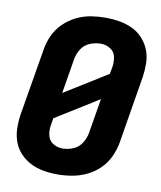

<svg xmlns="http://www.w3.org/2000/svg" viewBox="-84 -810 744 886"><g transform="rotate(10 288.0 -367.5)"><path d="M245 8Q279 8 313.5 2Q348 -4 381 -19.5Q414 -35 440.5 -61Q467 -87 482 -120Q497 -153 503 -187L555 -502Q560 -535 559.5 -568Q559 -601 547.5 -630Q536 -659 515 -682Q494 -705 465.5 -718.5Q437 -732 405 -737.5Q373 -743 340 -743Q306 -743 271.5 -737.5Q237 -732 204 -716Q171 -700 144.5 -674Q118 -648 103 -615Q88 -582 83 -549L30 -234Q25 -200 26 -167.5Q27 -135 38 -105.5Q49 -76 70.5 -53.5Q92 -31 120 -17Q148 -3 180 2.5Q212 8 245 8ZM202 -366 229 -529Q233 -554 247.5 -577Q262 -600 287 -610.5Q312 -621 338 -621Q363 -621 383.5 -608Q404 -595 408.5 -571Q413 -547 409 -522L403 -491ZM248 -114Q222 -114 202 -127Q182 -140 177 -164.5Q172 -189 177 -214L182 -244L383 -369L356 -207Q352 -182 337.5 -158.5Q323 -135 298 -124.5Q273 -114 248 -114Z"/></g></svg>

Font: Iosevka Sparkle Heavy
Style: Italic
Weight: 900
Italic angle: -9°
Designer: Belleve Invis
Foundry: Belleve Invis
Version: Version 4.5.0; ttfautohint (v1.8.3)